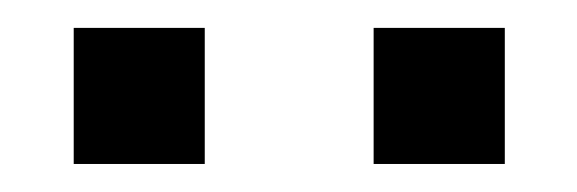

<svg xmlns="http://www.w3.org/2000/svg" viewBox="-20 -617 412 137"><path d="M246.6 -597.1V-500H340.2V-597.1ZM32.6 -597.1V-500H126.1V-597.1Z"/></svg>

Font: Overused Grotesk Light
Style: Regular
Weight: 300
Designer: RandomMaerks
Version: Version 0.005